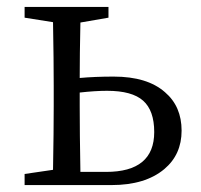

<svg xmlns="http://www.w3.org/2000/svg" viewBox="-20 -534 579 554"><path d="M51 0V-32L133 -44Q135 -156 135 -228V-286Q135 -360 133 -470L51 -483V-514H293V-483L212 -469Q210 -375 210 -309Q254 -313 308 -313Q405 -313 456 -268Q504 -227 504 -157Q504 -88 454 -46Q399 0 302 0ZM212 -38H286Q425 -38 425 -153Q425 -215 393 -243.5Q361 -272 289 -272Q255 -272 210 -267V-228Q210 -150 212 -38Z"/></svg>

Font: GenRyuMin TW R
Style: Regular
Weight: 400
Version: Version 1.501;PS 1;hotconv 16.6.51;makeotf.lib2.5.65220